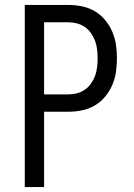

<svg xmlns="http://www.w3.org/2000/svg" viewBox="-20 -755 540 775"><path d="M80 0V-735H256Q283 -735 310.5 -729.5Q338 -724 362 -710Q386 -696 404 -674.5Q422 -653 433 -627.5Q444 -602 448 -574.5Q452 -547 452 -520Q452 -492 448 -464.5Q444 -437 433 -411.5Q422 -386 404 -364.5Q386 -343 362 -329Q338 -315 310.5 -309.5Q283 -304 256 -304H158V0ZM158 -374H256Q274 -374 291 -378.5Q308 -383 322.5 -393Q337 -403 347.5 -418Q358 -433 364 -449.5Q370 -466 372 -484Q374 -502 374 -520Q374 -537 372 -555Q370 -573 364 -589.5Q358 -606 347.5 -621Q337 -636 322.5 -646Q308 -656 291 -660.5Q274 -665 256 -665H158Z"/></svg>

Font: Zed Mono
Style: Regular
Weight: 400
Monospace: yes
Designer: Belleve Invis
Foundry: Belleve Invis
Version: Version 1.0.0; ttfautohint (v1.8.4)